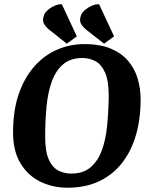

<svg xmlns="http://www.w3.org/2000/svg" viewBox="-20 -866 695 897"><path d="M292 -662 210 -727Q191 -743 184.5 -757Q178 -771 184 -790Q187 -804 201 -817Q215 -830 233.5 -838.5Q252 -847 269 -846L339 -696ZM466 -662 383 -727Q364 -743 357.5 -757Q351 -771 357 -790Q360 -804 374.5 -817Q389 -830 407.5 -838.5Q426 -847 443 -846L513 -696ZM295 11Q227 11 169 -17Q111 -45 76 -102.5Q41 -160 41 -247Q41 -351 68 -428Q95 -505 141.5 -557Q188 -609 248 -634.5Q308 -660 373 -660Q448 -660 498.5 -638.5Q549 -617 579.5 -580.5Q610 -544 623.5 -497.5Q637 -451 637 -402Q637 -309 614.5 -233Q592 -157 548.5 -102.5Q505 -48 441.5 -18.5Q378 11 295 11ZM313 -55Q368 -55 402.5 -84Q437 -113 455.5 -163Q474 -213 480.5 -278.5Q487 -344 488 -417Q488 -488 471 -526.5Q454 -565 426 -580Q398 -595 365 -595Q310 -595 275.5 -566Q241 -537 222.5 -486.5Q204 -436 197.5 -369.5Q191 -303 191 -228Q191 -159 207.5 -121.5Q224 -84 252 -69.5Q280 -55 313 -55Z"/></svg>

Font: Faustina Light
Style: Bold Italic
Weight: 700
Italic angle: -8°
Version: Version 1.200